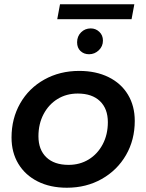

<svg xmlns="http://www.w3.org/2000/svg" viewBox="-20 -872 685 899"><path d="M34 -228Q34 -317 74.5 -388Q115 -459 187.5 -499.5Q260 -540 351 -540Q429 -540 488 -511Q547 -482 579 -429Q611 -376 611 -306Q611 -217 570 -146Q529 -75 456.5 -34Q384 7 293 7Q215 7 156.5 -22.5Q98 -52 66 -105Q34 -158 34 -228ZM485 -300Q485 -363 448 -398.5Q411 -434 344 -434Q291 -434 249.5 -408.5Q208 -383 184 -337.5Q160 -292 160 -234Q160 -171 197 -135.5Q234 -100 301 -100Q354 -100 395.5 -125.5Q437 -151 461 -196.5Q485 -242 485 -300ZM341 -674Q341 -702 359.5 -720.5Q378 -739 405 -739Q428 -739 445 -723Q462 -707 462 -682Q462 -655 442.5 -636.5Q423 -618 397 -618Q373 -618 357 -633Q341 -648 341 -674ZM261 -852H609L596 -782H248Z"/></svg>

Font: Montserrat Alternates SemiBold
Style: Italic
Weight: 600
Italic angle: -11.3°
Designer: Julieta Ulanovsky
Foundry: Julieta Ulanovsky
Version: Version 7.200